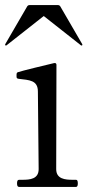

<svg xmlns="http://www.w3.org/2000/svg" viewBox="-29 -735 366 755"><path d="M-6 -556C-5 -556 -4 -556 -3 -557L143 -672L289 -557C290 -556 291 -556 292 -556C293 -556 295 -557 295 -559C295 -560 295 -560 294 -562L208 -710C206 -713 203 -715 199 -715H87C83 -715 80 -713 78 -710L-8 -562C-9 -560 -9 -560 -9 -559C-9 -557 -7 -556 -6 -556ZM270 0C275 0 277 -5 277 -14C277 -23 275 -28 270 -28H257C227 -28 192 -31 192 -70L193 -480C193 -485 190 -488 184 -487C154 -480 55 -456 41 -451C36 -449 36 -445 36 -437C36 -429 36 -426 45 -425C86 -420 120 -420 120 -375L123 -70C123 -31 89 -28 59 -28H46C40 -28 38 -23 38 -14C38 -5 40 0 46 0Z"/></svg>

Font: Shippori Mincho OTF
Style: Regular
Weight: 400
Designer: FONTDASU
Foundry: FONTDASU / Google Inc. / but / Adobe
Version: Version 3.300;hotconv 1.0.109;makeotfexe 2.5.65596